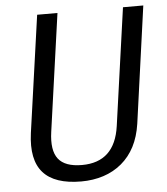

<svg xmlns="http://www.w3.org/2000/svg" viewBox="-51 -746 695 800"><g transform="rotate(-5 296.0 -346.0)"><path d="M257 8Q146 8 98 -46Q50 -100 65 -211L134 -700H219L150 -209Q139 -132 167 -96Q195 -60 266 -60Q403 -60 424 -209L493 -700H578L510 -211Q502 -157 481 -116.5Q460 -76 426.5 -48Q393 -20 350 -6Q307 8 257 8Z"/></g></svg>

Font: Pathway Extreme SemiCondensed
Style: Italic
Weight: 400
Width: 4
Italic angle: -8°
Version: Version 1.001;gftools[0.9.26]